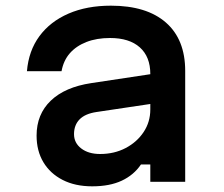

<svg xmlns="http://www.w3.org/2000/svg" viewBox="-20 -641 790 677"><path d="M521 -381V-276L320 -246Q280 -240 260.5 -220Q241 -200 241 -168Q241 -137 266.5 -117.5Q292 -98 333 -98Q383 -98 423 -119Q463 -140 486.5 -175.5Q510 -211 510 -255V-380Q510 -441 473 -474Q436 -507 368 -507Q321 -507 285 -493Q249 -479 226.5 -453.5Q204 -428 197 -390H75Q81 -462 119 -513.5Q157 -565 221.5 -593Q286 -621 371 -621Q497 -621 565 -561.5Q633 -502 633 -391V0H510V-61H477Q452 -24 409.5 -4Q367 16 305 16Q245 16 201 -6.5Q157 -29 133 -69Q109 -109 109 -163Q109 -238 159 -286Q209 -334 302 -348Z"/></svg>

Font: Martian Mono SemiExpanded Medium
Style: Regular
Weight: 500
Width: 6
Designer: Roman Shamin
Foundry: Evil Martians
Version: Version 1.000